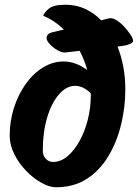

<svg xmlns="http://www.w3.org/2000/svg" viewBox="-20 -778 583 812"><path d="M217 14Q189 14 155 -5Q121 -24 90.5 -55.5Q60 -87 40.5 -126Q21 -165 21 -204Q21 -266 39 -322Q57 -378 88.5 -422.5Q120 -467 161.5 -492.5Q203 -518 250 -518Q299 -518 349 -482Q337 -525 317 -563L256 -556Q242 -555 223.5 -565.5Q205 -576 191 -591Q177 -606 177 -617Q177 -636 203 -642L250 -653Q210 -692 163 -711Q166 -724 186 -741Q206 -758 256 -758Q302 -758 340 -740.5Q378 -723 408 -692L439 -700Q454 -704 472 -693Q490 -682 506 -664.5Q522 -647 532.5 -630.5Q543 -614 543 -605Q543 -598 529.5 -592Q516 -586 499 -584L477 -581Q510 -498 510 -400Q510 -324 492 -250.5Q474 -177 438 -117Q402 -57 347 -21.5Q292 14 217 14ZM161 -142Q161 -119 174 -106Q187 -93 204 -93Q236 -93 264.5 -116.5Q293 -140 315.5 -180Q338 -220 351 -270.5Q364 -321 364 -376Q364 -380 364 -383Q332 -415 298 -415Q261 -415 229.5 -379Q198 -343 179.5 -281Q161 -219 161 -142Z"/></svg>

Font: Protest Riot
Style: Regular
Weight: 400
Designer: Octavio Pardo
Foundry: Ashler Design
Version: Version 2.005; ttfautohint (v1.8.4.7-5d5b)